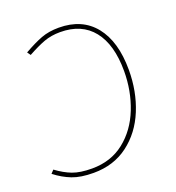

<svg xmlns="http://www.w3.org/2000/svg" viewBox="-132 -795 833 908"><g transform="rotate(-20 284.0 -341.0)"><path d="M-4 -54 11 -70Q50 -41 88 -26.5Q126 -12 186 -12Q281 -12 348.5 -65.5Q416 -119 450.5 -206.5Q485 -294 485 -394Q485 -527 428 -598.5Q371 -670 263 -670Q218 -670 181.5 -656.5Q145 -643 96 -616L84 -633Q137 -663 175.5 -677.5Q214 -692 264 -692Q381 -692 444.5 -613Q508 -534 508 -391Q508 -283 470.5 -191.5Q433 -100 360 -45Q287 10 186 10Q121 10 78.5 -6.5Q36 -23 -4 -54Z"/></g></svg>

Font: Fira Sans Thin
Style: Italic
Weight: 250
Italic angle: -8°
Designer: Carrois Corporate & Edenspiekermann AG
Foundry: Carrois Corporate GbR & Edenspiekermann AG
Version: Version 4.203